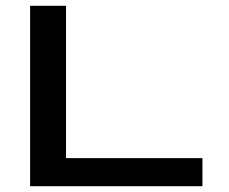

<svg xmlns="http://www.w3.org/2000/svg" viewBox="-20 -643 790 663"><path d="M84 0V-623H208V-97H679V0Z"/></svg>

Font: Inconsolata ExtraExpanded
Style: Bold
Weight: 700
Width: 8
Monospace: yes
Designer: Raph Levien, Cyreal, Brenton Simpson
Foundry: Raph Levien, Cyreal, Google
Version: Version 3.100; ttfautohint (v1.8.4.7-5d5b)